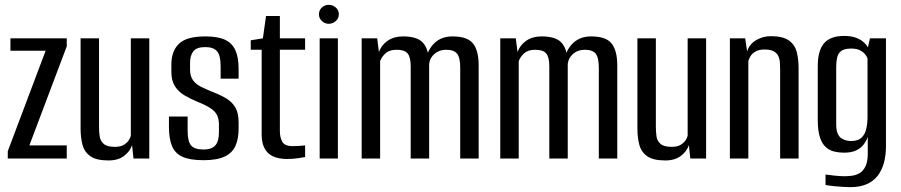

<svg xmlns="http://www.w3.org/2000/svg" viewBox="-20 -653 3713 791"><path d="M12 0V-30L168 -444H23V-495H255V-462L101 -54H255V0Z M427 8Q376 8 351.5 -10Q327 -28 319.5 -58Q312 -88 312 -123V-495H388V-131Q388 -111 390.5 -92Q393 -73 407 -60.5Q421 -48 453 -48Q476 -48 489.5 -56Q503 -64 510 -74.5Q517 -85 519 -94V-495H595V0H530L524 -55Q516 -30 491.5 -11Q467 8 427 8Z M819 7Q763 7 732 -7Q701 -21 688.5 -51.5Q676 -82 676 -131V-173H753V-114Q753 -71 767 -54Q781 -37 819 -37Q852 -37 867 -54Q882 -71 882 -108V-139Q882 -162 874.5 -178Q867 -194 847.5 -207Q828 -220 795 -233Q764 -246 739.5 -260.5Q715 -275 700.5 -298Q686 -321 686 -357V-387Q686 -442 717 -472.5Q748 -503 826 -503Q877 -503 906.5 -489.5Q936 -476 949.5 -446.5Q963 -417 963 -370V-329H889V-380Q889 -425 874 -442Q859 -459 826 -459Q789 -459 776 -441Q763 -423 763 -396V-366Q763 -339 775.5 -322Q788 -305 811 -294Q834 -283 864 -271Q892 -260 914.5 -246Q937 -232 950 -209.5Q963 -187 963 -148V-123Q963 -81 950 -52Q937 -23 905.5 -8Q874 7 819 7Z M1163 2Q1141 2 1121.5 -3Q1102 -8 1088 -19.5Q1074 -31 1066 -50.5Q1058 -70 1058 -100V-448H1013V-487L1063 -495L1076 -587H1133V-495H1237V-448H1133V-113Q1133 -87 1143 -69Q1153 -51 1185 -51Q1199 -51 1215 -52Q1231 -53 1237 -54V-6Q1231 -5 1209.5 -1.5Q1188 2 1163 2Z M1297 0V-495H1372V0ZM1334 -555Q1318 -555 1306 -566.5Q1294 -578 1294 -594Q1294 -611 1306 -622Q1318 -633 1334 -633Q1351 -633 1363.5 -622Q1376 -611 1376 -594Q1376 -578 1363.5 -566.5Q1351 -555 1334 -555Z M1470 0V-495H1534L1541 -439Q1552 -468 1577.5 -485.5Q1603 -503 1640 -503Q1697 -503 1720.5 -479Q1744 -455 1746 -409H1735Q1743 -451 1771.5 -477Q1800 -503 1844 -503Q1906 -503 1929 -473.5Q1952 -444 1952 -384V0H1876V-373Q1876 -416 1863 -432Q1850 -448 1818 -448Q1790 -448 1770.5 -431.5Q1751 -415 1748 -390V0H1672V-380Q1672 -417 1659.5 -432.5Q1647 -448 1614 -448Q1585 -448 1569 -434Q1553 -420 1546 -401V0Z M2041 0V-495H2105L2112 -439Q2123 -468 2148.5 -485.5Q2174 -503 2211 -503Q2268 -503 2291.5 -479Q2315 -455 2317 -409H2306Q2314 -451 2342.5 -477Q2371 -503 2415 -503Q2477 -503 2500 -473.5Q2523 -444 2523 -384V0H2447V-373Q2447 -416 2434 -432Q2421 -448 2389 -448Q2361 -448 2341.5 -431.5Q2322 -415 2319 -390V0H2243V-380Q2243 -417 2230.5 -432.5Q2218 -448 2185 -448Q2156 -448 2140 -434Q2124 -420 2117 -401V0Z M2721 8Q2670 8 2645.5 -10Q2621 -28 2613.5 -58Q2606 -88 2606 -123V-495H2682V-131Q2682 -111 2684.5 -92Q2687 -73 2701 -60.5Q2715 -48 2747 -48Q2770 -48 2783.5 -56Q2797 -64 2804 -74.5Q2811 -85 2813 -94V-495H2889V0H2824L2818 -55Q2810 -30 2785.5 -11Q2761 8 2721 8Z M2987 0V-495H3050L3058 -441Q3067 -471 3095 -487.5Q3123 -504 3155 -504Q3206 -504 3230.5 -486Q3255 -468 3262.5 -438.5Q3270 -409 3270 -373V0H3194V-365Q3194 -381 3193 -396Q3192 -411 3186 -423Q3180 -435 3167 -442Q3154 -449 3129 -449Q3107 -449 3093 -441Q3079 -433 3072.5 -422.5Q3066 -412 3063 -402V0Z M3483 118Q3471 118 3454.5 117Q3438 116 3422.5 114.5Q3407 113 3395.5 111.5Q3384 110 3381 109V66Q3394 68 3417.5 70.5Q3441 73 3459 73Q3473 73 3489.5 71Q3506 69 3521 60.5Q3536 52 3545.5 32.5Q3555 13 3555 -20V-89Q3549 -72 3537.5 -57Q3526 -42 3506.5 -33Q3487 -24 3457 -24Q3437 -24 3417.5 -28.5Q3398 -33 3382.5 -46.5Q3367 -60 3358 -87Q3349 -114 3349 -160V-380Q3349 -445 3375 -475Q3401 -505 3458 -505Q3486 -505 3506.5 -497.5Q3527 -490 3541.5 -476Q3556 -462 3563 -442L3552 -441L3564 -495H3630V-51Q3630 -13 3621.5 18Q3613 49 3595.5 71.5Q3578 94 3550 106Q3522 118 3483 118ZM3486 -72Q3515 -72 3529.5 -86Q3544 -100 3549 -123Q3554 -146 3554 -170V-412Q3551 -421 3543.5 -430Q3536 -439 3522.5 -446Q3509 -453 3486 -453Q3453 -453 3439 -437Q3425 -421 3425 -377V-141Q3425 -117 3431 -103Q3437 -89 3447.5 -82.5Q3458 -76 3468.5 -74Q3479 -72 3486 -72Z"/></svg>

Font: Alumni Sans Medium
Style: Regular
Weight: 500
Designer: Robert E. Leuschke
Foundry: Robert E. Leuschke
Version: Version 1.018